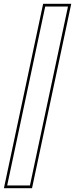

<svg xmlns="http://www.w3.org/2000/svg" viewBox="-42 -770 392 1004"><path d="M-21.5 214 183.5 -750H330.5L125.5 214ZM-4.5 200H114.5L313.5 -736H194.5Z"/></svg>

Font: Tourney Thin
Style: Italic
Weight: 100
Italic angle: -12°
Designer: Tyler Finck
Foundry: Etcetera Type Co
Version: Version 1.015